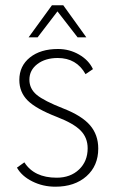

<svg xmlns="http://www.w3.org/2000/svg" viewBox="-20 -695 435 725"><path d="M44 -62 72 -82Q109 -24 194 -24Q246 -24 278.5 -55Q311 -86 311 -135Q311 -175 284.5 -202Q258 -229 196 -253Q116 -284 84.5 -315.5Q53 -347 53 -393Q53 -446 93 -478Q133 -510 199 -510Q242 -510 278.5 -489Q315 -468 331 -434L303 -415Q269 -476 198 -476Q151 -476 121 -453Q91 -430 91 -394Q91 -360 118.5 -337Q146 -314 220 -285Q289 -258 320 -222Q351 -186 351 -134Q351 -69 306.5 -29.5Q262 10 189 10Q142 10 102 -10Q62 -30 44 -62ZM176 -675H219L306 -554H273L197 -652L122 -554H88Z"/></svg>

Font: Sarabun Thin
Style: Regular
Weight: 250
Designer: Suppakit Chalermlarp | Katatrad Co.,Ltd.
Foundry: Cadson Demak Co.,Ltd.
Version: Version 1.000; ttfautohint (v1.6)